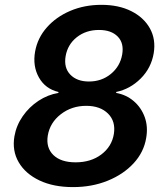

<svg xmlns="http://www.w3.org/2000/svg" viewBox="-20 -757 686 787"><path d="M279.1 9.9Q199.2 9.9 141.7 -17.4Q84.2 -44.7 56.6 -92Q29.1 -139.2 39.1 -198.2Q46.9 -242.9 73.2 -280.7Q99.4 -318.5 137.8 -343.8Q176.1 -369 219.5 -376.1V-380Q165.8 -392.8 139.6 -439.3Q113.3 -485.8 123.9 -545.8Q133.9 -601.6 172.1 -644.7Q210.2 -687.9 268.1 -712.5Q326 -737.2 395.6 -737.2Q466.6 -737.2 518.1 -711.3Q569.6 -685.4 594.5 -640.6Q619.3 -595.9 610.1 -539.1Q599.8 -478 556.6 -435Q513.5 -392 456.3 -380V-376.1Q497.9 -368.6 528.4 -342.3Q558.9 -316.1 573.2 -277Q587.4 -237.9 579.2 -191.4Q569.6 -133.2 527.7 -87.7Q485.8 -42.3 421.3 -16.2Q356.9 9.9 279.1 9.9ZM289.8 -91.6Q352.6 -91.6 395.4 -123.9Q438.2 -156.2 446.7 -207.7Q454.9 -259.6 422.8 -291.4Q390.6 -323.2 333.5 -323.2Q273.8 -323.2 229.2 -288.7Q184.7 -254.3 175.8 -201Q168 -151.3 198.9 -121.4Q229.8 -91.6 289.8 -91.6ZM344.5 -422.9Q396.7 -422.9 434.5 -454Q472.3 -485.1 480.8 -533.4Q489 -580.3 462.5 -607.2Q436.1 -634.2 385.7 -634.2Q332.4 -634.2 294.7 -604.4Q257.1 -574.6 248.9 -526.3Q241.1 -479 268.3 -451Q295.5 -422.9 344.5 -422.9Z"/></svg>

Font: Inter UI Semi Bold
Style: Italic
Weight: 600
Italic angle: -9.39999°
Designer: Rasmus Andersson
Foundry: rsms
Version: 3.2;8d6f07862